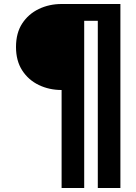

<svg xmlns="http://www.w3.org/2000/svg" viewBox="-20 -720 682 960"><path d="M288 -270V220H401V-616H469V220H582V-700H288Q226 -700 174 -675Q122 -650 91 -602.5Q60 -555 60 -485Q60 -416 91 -368Q122 -320 174 -295Q226 -270 288 -270Z"/></svg>

Font: Jost SemiBold
Style: Regular
Weight: 600
Version: Version 3.710